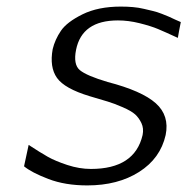

<svg xmlns="http://www.w3.org/2000/svg" viewBox="-20 -548 569 583"><path d="M347 -528Q366 -528 383.5 -526.5Q401 -525 417.5 -521Q434 -517 445 -514.5Q456 -512 471.5 -506Q487 -500 492.5 -497.5Q498 -495 513 -488Q528 -481 529 -481Q527 -473 524 -455.5Q521 -438 520 -433Q481 -451 459.5 -460Q438 -469 404 -477.5Q370 -486 338 -486Q229 -486 211 -397Q202 -352 222.5 -335Q243 -318 307 -299Q411 -272 453 -234.5Q495 -197 483 -138Q467 -67 402.5 -26Q338 15 245 15Q178 15 127 -4.5Q76 -24 53 -43Q55 -54 60 -75.5Q65 -97 67 -108Q102 -85 125 -72Q148 -59 184.5 -47Q221 -35 256 -35Q389 -35 413 -138Q417 -158 409.5 -174Q402 -190 390.5 -200.5Q379 -211 352.5 -222.5Q326 -234 307.5 -239.5Q289 -245 252 -256Q176 -279 153 -311.5Q130 -344 140 -399Q147 -428 165 -454.5Q183 -481 230.5 -504.5Q278 -528 347 -528Z"/></svg>

Font: Afta sans
Style: Italic
Weight: 400
Italic angle: -12°
Designer: par.qink
Foundry: Oriol Esparraguera Font
Version: Version 1.000